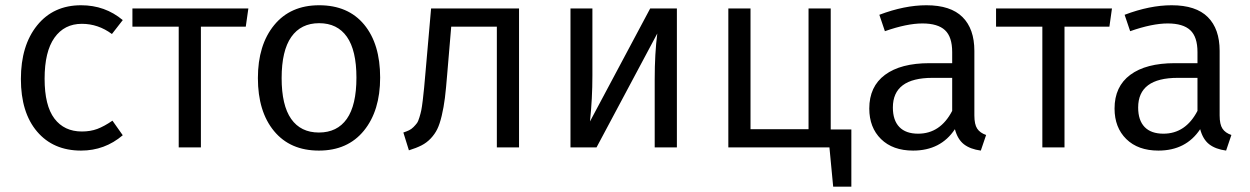

<svg xmlns="http://www.w3.org/2000/svg" viewBox="-20 -558 4734 727"><path d="M287.1 -538.1Q377.9 -538.1 444.8 -481.9L403.8 -429.2Q351.6 -467.8 290 -467.8Q223.6 -467.8 186.3 -415.3Q148.9 -362.8 148.9 -259.8Q148.9 -158.2 186 -109.1Q223.1 -60.1 290 -60.1Q322.3 -60.1 348.4 -69.8Q374.5 -79.6 405.8 -101.1L444.8 -45.9Q376.5 12.2 287.1 12.2Q181.6 12.2 120.4 -59.8Q59.1 -131.8 59.1 -258.8Q59.1 -385.7 120.6 -461.9Q182.1 -538.1 287.1 -538.1Z M920.4 -525.9 910.6 -457H740.7V0H656.7V-457H481.4V-525.9Z M1188.5 -538.1Q1298.3 -538.1 1358.9 -464.8Q1419.4 -391.6 1419.4 -264.2Q1419.4 -138.7 1357.9 -63.2Q1296.4 12.2 1187.5 12.2Q1078.6 12.2 1017.6 -61.8Q956.5 -135.7 956.5 -262.2Q956.5 -387.7 1018.1 -462.9Q1079.6 -538.1 1188.5 -538.1ZM1046.4 -262.2Q1046.4 -159.2 1082.5 -107.7Q1118.7 -56.2 1187.5 -56.2Q1256.8 -56.2 1293.2 -107.9Q1329.6 -159.7 1329.6 -264.2Q1329.6 -367.2 1293.5 -418.7Q1257.3 -470.2 1188.5 -470.2Q1119.6 -470.2 1083 -418.2Q1046.4 -366.2 1046.4 -262.2Z M1612.3 -525.9H1945.3V0H1861.3V-457H1688.5L1673.3 -276.9Q1668.9 -222.2 1664.6 -187Q1660.2 -151.9 1652.6 -119.9Q1645 -87.9 1635.7 -69.1Q1626.5 -50.3 1611.1 -33.9Q1595.7 -17.6 1576.2 -7.6Q1556.6 2.4 1528.3 11.2L1507.3 -56.2Q1520 -60.5 1528.8 -64.7Q1537.6 -68.8 1545.7 -76.9Q1553.7 -85 1558.6 -91.6Q1563.5 -98.1 1568.1 -113.5Q1572.8 -128.9 1575.2 -140.6Q1577.6 -152.3 1580.8 -178.5Q1584 -204.6 1585.9 -225.6Q1587.9 -246.6 1591.3 -286.1Z M2543 -525.9V0H2459V-257.8Q2459 -355.5 2468.8 -431.2L2238.8 0H2140.1V-525.9H2223.1V-272Q2223.1 -184.1 2213.9 -98.1L2441.9 -525.9Z M3125.5 -67.9H3203.6V148.9H3134.8L3120.6 0H2737.8V-525.9H2821.8V-68.8H3041.5V-525.9H3125.5Z M3669.4 -121.1Q3669.4 -86.9 3680.2 -70.8Q3690.9 -54.7 3713.9 -46.9L3693.8 12.2Q3653.8 6.8 3629.9 -11.7Q3606 -30.3 3595.7 -68.8Q3542 12.2 3437.5 12.2Q3360.4 12.2 3315.9 -31.5Q3271.5 -75.2 3271.5 -147Q3271.5 -230.5 3331.1 -274.7Q3390.6 -318.8 3499.5 -318.8H3585.4V-360.8Q3585.4 -418.5 3558.1 -443.8Q3530.8 -469.2 3472.7 -469.2Q3414.1 -469.2 3330.6 -439.9L3309.6 -502Q3404.8 -538.1 3487.8 -538.1Q3579.6 -538.1 3624.5 -493.4Q3669.4 -448.7 3669.4 -365.2ZM3456.5 -51.8Q3540.5 -51.8 3585.4 -138.2V-263.2H3510.7Q3360.8 -263.2 3360.8 -150.9Q3360.8 -102.5 3385.3 -77.1Q3409.7 -51.8 3456.5 -51.8Z M4190.4 -525.9 4180.7 -457H4010.7V0H3926.8V-457H3751.5V-525.9Z M4598.1 -121.1Q4598.1 -86.9 4608.9 -70.8Q4619.6 -54.7 4642.6 -46.9L4622.6 12.2Q4582.5 6.8 4558.6 -11.7Q4534.7 -30.3 4524.4 -68.8Q4470.7 12.2 4366.2 12.2Q4289.1 12.2 4244.6 -31.5Q4200.2 -75.2 4200.2 -147Q4200.2 -230.5 4259.8 -274.7Q4319.3 -318.8 4428.2 -318.8H4514.2V-360.8Q4514.2 -418.5 4486.8 -443.8Q4459.5 -469.2 4401.4 -469.2Q4342.8 -469.2 4259.3 -439.9L4238.3 -502Q4333.5 -538.1 4416.5 -538.1Q4508.3 -538.1 4553.2 -493.4Q4598.1 -448.7 4598.1 -365.2ZM4385.3 -51.8Q4469.2 -51.8 4514.2 -138.2V-263.2H4439.5Q4289.6 -263.2 4289.6 -150.9Q4289.6 -102.5 4314 -77.1Q4338.4 -51.8 4385.3 -51.8Z"/></svg>

Font: Fira Sans Book
Style: Regular
Weight: 350
Designer: Carrois Corporate & Edenspiekermann AG
Foundry: Carrois Corporate GbR & Edenspiekermann AG
Version: Version 4.203;PS 004.203;hotconv 1.0.88;makeotf.lib2.5.64775